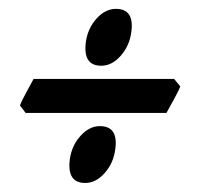

<svg xmlns="http://www.w3.org/2000/svg" viewBox="-20 -488 448 427"><path d="M272 -416.5Q268.1 -386.2 248.5 -364Q229 -341.8 205.1 -341.8Q164.1 -341.8 170.9 -394.5Q175.3 -425.3 194.8 -446.8Q214.4 -468.3 237.8 -468.3Q279.3 -468.3 272 -416.5ZM236.3 -155.8Q232.4 -125.5 212.9 -103.3Q193.4 -81.1 169.4 -81.1Q128.4 -81.1 135.3 -133.8Q139.6 -164.6 159.2 -186Q178.7 -207.5 202.1 -207.5Q243.7 -207.5 236.3 -155.8ZM380.9 -295.9Q377 -285.2 365.7 -265.1Q354.5 -245.1 350.1 -236.8H37.1L24.4 -253.4Q28.3 -264.2 39.1 -283.7Q49.8 -303.2 54.7 -312.5H367.2Z"/></svg>

Font: Gentium Book Plus
Style: Bold Italic
Weight: 700
Italic angle: -8°
Designer: Victor Gaultney, Annie Olsen, Iska Routamaa, Becca Hirsbrunner
Foundry: SIL International
Version: Version 6.101